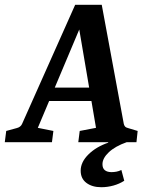

<svg xmlns="http://www.w3.org/2000/svg" viewBox="-35 -594 622 802"><path d="M156 -228H379L392 -172H135ZM482 -77Q483 -71 487 -66Q491 -61 500 -59L540 -47L535 0H292L298 -47L366 -60L286 -530H321L123 -60L188 -47L182 0H-15L-9 -47L35 -59Q51 -63 57 -76L279 -574H390ZM388 188Q350 188 326 170Q302 152 302 119Q302 83 334.5 51Q367 19 417 2V-8H494V0Q446 17 419.5 42Q393 67 393 92Q393 109 403 117Q413 125 431 125Q441 125 451.5 123Q462 121 472 116L484 161Q464 174 439 181Q414 188 388 188Z"/></svg>

Font: Rasa SemiBold
Style: Italic
Weight: 600
Italic angle: -7.10001°
Designer: Anna Giedrys (Yrsa+Rasa design), David Brezina (Yrsa art-direction, Rasa art-direction, design)
Foundry: Rosetta Type Foundry
Version: Version 2.004